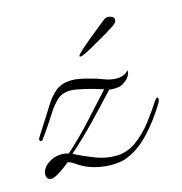

<svg xmlns="http://www.w3.org/2000/svg" viewBox="-65 -412 454 479"><g transform="rotate(-15 161.5 -172.5)"><path d="M167 7Q146 7 125 1.5Q104 -4 87 -15Q83 -18 76.5 -22Q70 -26 63 -28Q49 -16 32 -5.5Q15 5 7 0Q1 -3 1 -13Q1 -20 6.5 -28.5Q12 -37 25 -44Q37 -51 54 -51Q64 -51 71 -48Q103 -76 136.5 -112.5Q170 -149 198 -180Q178 -187 152.5 -193Q127 -199 117 -199Q94 -199 81 -186.5Q68 -174 61 -163Q51 -147 38.5 -128.5Q26 -110 19 -101Q17 -96 13 -96Q9 -96 9 -101Q9 -103 11 -106Q13 -109 14 -111Q25 -128 34.5 -143Q44 -158 56 -177Q68 -197 84 -210Q100 -223 126 -223Q142 -223 171 -215Q187 -211 203.5 -204.5Q220 -198 236 -198Q254 -198 266 -210L267 -211V-210Q267 -204 265 -200Q260 -189 247 -181Q241 -177 234 -176Q227 -175 221 -175Q213 -175 210 -176Q175 -138 143.5 -105.5Q112 -73 80 -45Q103 -33 130 -22.5Q157 -12 183 -12Q212 -12 236 -29Q261 -47 281 -73.5Q301 -100 315 -122Q319 -126 320 -126Q323 -126 323 -121Q323 -117 320 -112Q298 -75 269.5 -44Q241 -13 209 0Q200 4 189 5.5Q178 7 167 7ZM162 -274Q160 -274 160 -276Q160 -278 164 -282Q168 -286 170 -288Q181 -298 201.5 -315Q222 -332 235 -342Q240 -346 244 -349Q248 -352 252 -352Q259 -352 264.5 -349Q270 -346 269 -339Q269 -333 257 -325.5Q245 -318 237 -313Q226 -307 210 -297.5Q194 -288 180.5 -281Q167 -274 162 -274Z"/></g></svg>

Font: Waterfall
Style: Regular
Weight: 400
Designer: Robert E. Leuschke
Foundry: Robert E. Leuschke
Version: Version 1.010; ttfautohint (v1.8.3)